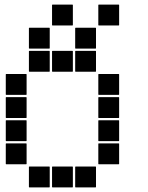

<svg xmlns="http://www.w3.org/2000/svg" viewBox="-20 -815 640 830"><path d="M407 -795H493Q495 -795 495 -793V-707Q495 -705 493 -705H407Q405 -705 405 -707V-793Q405 -795 407 -795ZM207 -795H293Q295 -795 295 -793V-707Q295 -705 293 -705H207Q205 -705 205 -707V-793Q205 -795 207 -795ZM307 -695H393Q395 -695 395 -693V-607Q395 -605 393 -605H307Q305 -605 305 -607V-693Q305 -695 307 -695ZM107 -695H193Q195 -695 195 -693V-607Q195 -605 193 -605H107Q105 -605 105 -607V-693Q105 -695 107 -695ZM307 -595H393Q395 -595 395 -593V-507Q395 -505 393 -505H307Q305 -505 305 -507V-593Q305 -595 307 -595ZM207 -595H293Q295 -595 295 -593V-507Q295 -505 293 -505H207Q205 -505 205 -507V-593Q205 -595 207 -595ZM107 -595H193Q195 -595 195 -593V-507Q195 -505 193 -505H107Q105 -505 105 -507V-593Q105 -595 107 -595ZM407 -495H493Q495 -495 495 -493V-407Q495 -405 493 -405H407Q405 -405 405 -407V-493Q405 -495 407 -495ZM7 -495H93Q95 -495 95 -493V-407Q95 -405 93 -405H7Q5 -405 5 -407V-493Q5 -495 7 -495ZM407 -395H493Q495 -395 495 -393V-307Q495 -305 493 -305H407Q405 -305 405 -307V-393Q405 -395 407 -395ZM7 -395H93Q95 -395 95 -393V-307Q95 -305 93 -305H7Q5 -305 5 -307V-393Q5 -395 7 -395ZM407 -295H493Q495 -295 495 -293V-207Q495 -205 493 -205H407Q405 -205 405 -207V-293Q405 -295 407 -295ZM7 -295H93Q95 -295 95 -293V-207Q95 -205 93 -205H7Q5 -205 5 -207V-293Q5 -295 7 -295ZM407 -195H493Q495 -195 495 -193V-107Q495 -105 493 -105H407Q405 -105 405 -107V-193Q405 -195 407 -195ZM7 -195H93Q95 -195 95 -193V-107Q95 -105 93 -105H7Q5 -105 5 -107V-193Q5 -195 7 -195ZM307 -95H393Q395 -95 395 -93V-7Q395 -5 393 -5H307Q305 -5 305 -7V-93Q305 -95 307 -95ZM207 -95H293Q295 -95 295 -93V-7Q295 -5 293 -5H207Q205 -5 205 -7V-93Q205 -95 207 -95ZM107 -95H193Q195 -95 195 -93V-7Q195 -5 193 -5H107Q105 -5 105 -7V-93Q105 -95 107 -95Z"/></svg>

Font: Pixel Panel Black
Style: Regular
Weight: 900
Monospace: yes
Designer: Óliver Lalan
Foundry: Óliver Lalan
Version: Version 1.000; ttfautohint (v1.8.4.7-5d5b-dirty);gftools[0.9